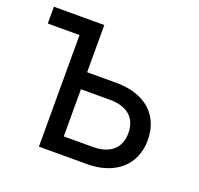

<svg xmlns="http://www.w3.org/2000/svg" viewBox="-102 -662 803 773"><g transform="rotate(20 300.0 -275.0)"><path d="M344 0C465 0 542 -67 542 -174C542 -282 467 -348 344 -348H219V-550H3V-478H139V0ZM219 -275H344C417 -275 459 -239 459 -174C459 -110 417 -73 344 -73H219Z"/></g></svg>

Font: Tekne LDO Light
Style: Regular
Weight: 300
Monospace: yes
Designer: Alessio Laiso, Mario Rullo, Paolo Rosset
Foundry: Alessio Laiso
Version: Version 1.000;hotconv 1.0.109;makeotfexe 2.5.65596